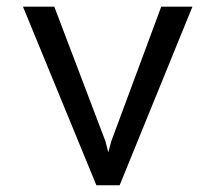

<svg xmlns="http://www.w3.org/2000/svg" viewBox="-20 -548 640 568"><path d="M265.1 0H334L549.3 -528.3H457L309.1 -129.9L300.3 -97.2L292 -129.9L140.6 -528.3H47.9Z"/></svg>

Font: RobotoMono Nerd Font
Style: Regular
Weight: 400
Monospace: yes
Designer: Google
Version: Version 3.000;Nerd Fonts 3.2.1